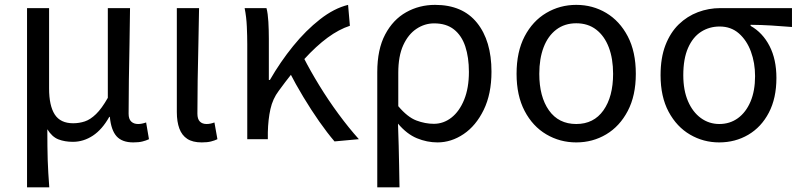

<svg xmlns="http://www.w3.org/2000/svg" viewBox="-20 -577 3316 796"><path d="M92.1 199.6V-543.4H183.5V-210.3Q183.5 -138.9 206.9 -102.5Q230.4 -66 283.3 -66Q308.4 -66 331.5 -73.6Q354.6 -81.2 378.2 -104.1Q401.8 -126.9 427 -171.4V-543.4H519.1Q518.3 -469.8 516.9 -393.9Q515.4 -318 514.3 -244.8Q513.2 -171.5 513.2 -105.8Q513.2 -83.3 524 -73.1Q534.7 -62.9 552.4 -62.9Q560.4 -62.9 568.1 -64.4Q575.8 -65.9 585.8 -69.3L597.6 0.1Q585.9 5.7 570.7 9.5Q555.4 13.4 532.6 13.4Q486.3 13.4 463.4 -11.9Q440.6 -37.3 435.4 -92.4H433Q403.6 -40 364.9 -14.5Q326.1 11 282.2 11Q248.6 11 222.1 0.8Q195.7 -9.5 176.2 -41.2Q176.2 -1.5 176.6 29.5Q177 60.5 177.8 87.2Q178.7 113.9 180.3 140.7Q181.9 167.5 184.3 199.6Z M816.3 13.4Q778.9 13.4 756.5 -1.2Q734 -15.9 723.6 -44.1Q713.1 -72.3 713.1 -112.4V-543.4H805.3Q804.5 -469.8 802.5 -393.9Q800.6 -318 799.5 -244.8Q798.4 -171.5 798.4 -105.8Q798.4 -83.3 808.6 -73.1Q818.7 -62.9 836.4 -62.9Q844 -62.9 851.9 -64.4Q859.8 -65.9 869 -69.3L881.4 0.1Q869.8 5.7 854.7 9.5Q839.6 13.4 816.3 13.4Z M1005.1 0V-394.4Q1005.1 -427.2 1003.3 -466.9Q1001.6 -506.5 994.2 -543.4H1084.8Q1090.6 -521.5 1092.6 -486.8Q1094.6 -452.1 1094.6 -416V-245.6H1099Q1142.2 -320.6 1195.2 -385.9Q1248.2 -451.2 1306.7 -496.9Q1365.2 -542.7 1423.1 -556.8L1430.6 -470.1Q1385.6 -455.6 1338.2 -420.9Q1290.9 -386.1 1240.8 -331.2Q1190.6 -276.2 1135.4 -200.1Q1110.7 -167.5 1101.1 -124.6Q1091.6 -81.7 1090.4 -28.3V0ZM1366.9 9.3Q1336.7 -26 1303.3 -73.6Q1270 -121.2 1237.7 -174.8Q1205.3 -228.5 1178.7 -280.6L1239 -337.7Q1266.2 -284.1 1303.5 -223.2Q1340.8 -162.2 1383.6 -104.1Q1426.4 -46 1467.8 0Z M1544.1 199.6V-277.9Q1544.1 -372.3 1576.8 -434Q1609.4 -495.7 1663.8 -526.2Q1718.2 -556.8 1783.8 -556.8Q1897.8 -556.8 1957.7 -482.3Q2017.6 -407.8 2017.6 -280Q2017.6 -187.5 1985.4 -121.5Q1953.3 -55.6 1902 -21.1Q1850.7 13.4 1793.8 13.4Q1750.3 13.4 1708.6 -3.8Q1666.9 -20.9 1630 -64.5Q1631.8 -15.4 1632.9 26.3Q1634 68 1634.7 109.6Q1635.5 151.2 1636.3 199.6ZM1778.6 -63.7Q1818.7 -63.7 1851.6 -89.4Q1884.6 -115.2 1904.3 -163.6Q1924 -212 1924 -278.8Q1924 -339.2 1909 -384.5Q1893.9 -429.8 1862.1 -454.9Q1830.3 -480.1 1779.8 -480.1Q1740.4 -480.1 1706.5 -457.4Q1672.5 -434.8 1651.8 -389.7Q1631.2 -344.6 1631.2 -275.4V-136.8Q1669.6 -91.3 1706.1 -77.5Q1742.7 -63.7 1778.6 -63.7Z M2369.1 13.4Q2301.4 13.4 2244.9 -20Q2188.4 -53.3 2155 -117Q2121.6 -180.6 2121.6 -271Q2121.6 -362.5 2155 -426.3Q2188.4 -490 2244.9 -523.4Q2301.4 -556.8 2369.1 -556.8Q2437.2 -556.8 2493.2 -523.4Q2549.2 -490 2582.6 -426.3Q2616 -362.5 2616 -271Q2616 -180.6 2582.6 -117Q2549.2 -53.3 2493.2 -20Q2437.2 13.4 2369.1 13.4ZM2369.1 -62.9Q2441.7 -62.9 2481.7 -119.5Q2521.8 -176.2 2521.8 -271Q2521.8 -333.8 2503.9 -380.8Q2486 -427.8 2451.8 -454.2Q2417.7 -480.5 2369.1 -480.5Q2320.8 -480.5 2286.2 -454.2Q2251.6 -427.8 2233.7 -380.8Q2215.8 -333.8 2215.8 -271Q2215.8 -176.2 2255.8 -119.5Q2295.9 -62.9 2369.1 -62.9Z M2961.5 13.4Q2896.3 13.4 2840.9 -18.9Q2785.5 -51.2 2752 -113.6Q2718.6 -176.1 2718.6 -265.2Q2718.6 -337.4 2738.8 -389.7Q2759.1 -442.1 2794 -476Q2829 -509.8 2873.5 -526.6Q2918 -543.4 2966.5 -543.4H3263.4V-465.1Q3217.4 -468.9 3177.2 -471.3Q3137 -473.8 3091.8 -474.2V-469.8Q3141.9 -441.5 3170.4 -386.2Q3198.9 -330.9 3198.9 -253.9Q3198.9 -169.8 3167.5 -109.9Q3136.2 -50 3082.2 -18.3Q3028.2 13.4 2961.5 13.4ZM2962.3 -62.9Q3006 -62.9 3039.3 -87.1Q3072.6 -111.4 3091.5 -155.8Q3110.4 -200.2 3110.4 -261.3Q3110.4 -316.3 3093.2 -363.1Q3076 -409.8 3043.3 -438.5Q3010.6 -467.1 2963.5 -467.1Q2920.9 -467.1 2886.7 -445.3Q2852.4 -423.4 2832.6 -378.4Q2812.8 -333.4 2812.8 -265.2Q2812.8 -202.9 2832.3 -157.5Q2851.8 -112.2 2885.8 -87.5Q2919.7 -62.9 2962.3 -62.9Z"/></svg>

Font: Noto Sans KR Thin
Style: Regular
Weight: 100
Designer: Ryoko NISHIZUKA 西塚涼子 (kana, bopomofo & ideographs); Paul D. Hunt (Latin, Greek & Cyrillic); Sandoll Communications 산돌커뮤니
Foundry: Adobe
Version: Version 2.004-H2;hotconv 1.0.118;makeotfexe 2.5.65603